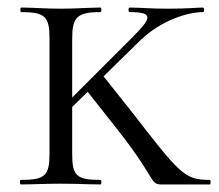

<svg xmlns="http://www.w3.org/2000/svg" viewBox="-20 -488 580 508"><path d="M535 -12C467 -12 456 -28 324 -198L254 -286L351 -381C408 -436 479 -456 517 -456C521 -456 521 -468 517 -468C501 -468 476 -465 426 -465C372 -465 354 -468 323 -468C319 -468 319 -456 323 -456C388 -456 381 -440 330 -389L171 -230V-385C171 -442 183 -456 246 -456C249 -456 249 -468 246 -468C218 -468 181 -465 140 -465C102 -465 65 -468 36 -468C33 -468 33 -456 36 -456C99 -456 111 -444 111 -387V-81C111 -23 99 -12 35 -12C32 -12 32 0 35 0C64 0 102 -2 140 -2C181 -2 217 0 246 0C249 0 249 -12 246 -12C182 -12 171 -23 171 -81V-205L212 -245L291 -145C413 10 365 0 429 0H535C538 0 538 -12 535 -12Z"/></svg>

Font: Cormorant SC
Style: Regular
Weight: 400
Designer: Christian Thalmann (Catharsis Fonts)
Version: Version 1.000;PS 001.000;hotconv 1.0.70;makeotf.lib2.5.58329